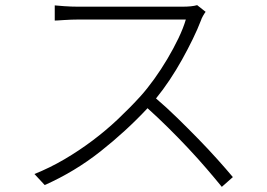

<svg xmlns="http://www.w3.org/2000/svg" viewBox="-20 -710 1040 747"><path d="M780 -664Q776 -659 770 -648.5Q764 -638 762 -631Q749 -597 730 -558Q711 -519 688.5 -478.5Q666 -438 640 -399Q614 -360 587 -327Q628 -292 670 -251Q712 -210 751.5 -169.5Q791 -129 825.5 -90.5Q860 -52 886 -21L843 17Q817 -15 783.5 -54Q750 -93 712 -133.5Q674 -174 633.5 -214Q593 -254 554 -289Q471 -200 371 -121Q271 -42 154 10L114 -33Q174 -57 231 -90.5Q288 -124 340.5 -163.5Q393 -203 439.5 -247Q486 -291 527 -336Q553 -365 580 -402.5Q607 -440 631 -480.5Q655 -521 674 -560.5Q693 -600 703 -634H284Q272 -634 257 -633.5Q242 -633 228.5 -632Q215 -631 205 -630.5Q195 -630 193 -630V-689Q195 -689 205.5 -688Q216 -687 229.5 -686Q243 -685 257.5 -684.5Q272 -684 284 -684H689Q727 -684 747 -690Z"/></svg>

Font: SpoqaHanSansJP-Light
Style: Regular
Weight: 300
Designer: [Source Han Sans]
Ryoko NISHIZUKA  (kana & ideographs); Paul D. Hunt (Latin, Greek & Cyrillic); Wenlong ZHANG  (bopomofo
Foundry: Spoqa (http://bi.spoqa.com)
Version: Version 1.002.20150607